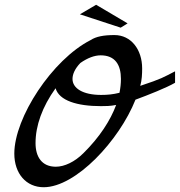

<svg xmlns="http://www.w3.org/2000/svg" viewBox="-20 -791 754 805"><path d="M714 -492C663 -466 661 -462 568 -431C575 -455 576 -482 576 -504C576 -584 529 -644 460 -644C415 -644 383 -638 360 -623C199 -541 40 -298 40 -147C40 -63 90 -6 163 -6C298 -6 480 -202 548 -373C602 -393 678 -423 714 -444ZM317 -527C347 -548 376 -559 402 -559C463 -559 487 -519 487 -460C487 -441 485 -422 481 -402C453 -395 430 -393 404 -393C327 -393 284 -421 284 -460C284 -480 294 -503 317 -527ZM330 -149C293 -112 250 -92 214 -92C155 -92 129 -134 129 -191C129 -264 157 -343 213 -421C228 -369 304 -346 403 -346C422 -346 442 -346 467 -351C443 -286 397 -215 330 -149ZM486 -675 515 -693 383 -771 315 -731Z"/></svg>

Font: Marck Script
Style: Regular
Weight: 400
Designer: Denis Masharov, Marck Fogel
Foundry: Denis Masharov
Version: Version 1.002